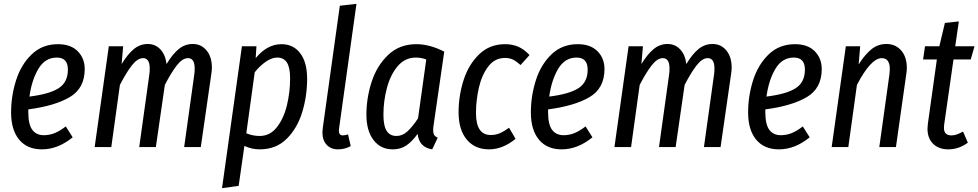

<svg xmlns="http://www.w3.org/2000/svg" viewBox="-20 -769 5116 1004"><path d="M128 -197V-183Q128 -118 149 -90Q170 -62 209 -62Q239 -62 266 -73Q293 -84 324 -108L360 -51Q283 12 199 12Q122 12 80 -39Q38 -90 38 -181Q38 -267 64 -349Q90 -431 145.5 -484.5Q201 -538 283 -538Q350 -538 386.5 -501Q423 -464 423 -408Q423 -307 344.5 -261Q266 -215 128 -197ZM134 -264Q239 -277 287 -308Q335 -339 335 -405Q335 -468 277 -468Q216 -468 181 -409.5Q146 -351 134 -264Z M1088 -415Q1088 -400 1085 -382L1030 0H943L996 -380Q998 -392 998 -411Q998 -465 963 -465Q934 -465 904.5 -427Q875 -389 842 -325L795 0H708L761 -380Q763 -392 763 -411Q763 -465 728 -465Q699 -465 669.5 -427Q640 -389 607 -325L562 0H475L549 -527H624L616 -434Q647 -485 679.5 -512Q712 -539 753 -539Q792 -539 818.5 -511Q845 -483 851 -434Q882 -486 914.5 -512.5Q947 -539 988 -539Q1032 -539 1060 -505.5Q1088 -472 1088 -415Z M1245 -527H1321L1317 -465Q1377 -538 1452 -538Q1514 -538 1550 -490.5Q1586 -443 1586 -357Q1586 -267 1560.5 -183Q1535 -99 1479.5 -43.5Q1424 12 1338 12Q1296 12 1258 -6L1228 203L1141 215ZM1497 -359Q1497 -417 1480 -442.5Q1463 -468 1430 -468Q1401 -468 1369.5 -446Q1338 -424 1312 -391L1268 -72Q1302 -58 1338 -58Q1392 -58 1428 -104Q1464 -150 1480.5 -219Q1497 -288 1497 -359Z M1753 -97 1752 -86Q1752 -61 1773 -61Q1783 -61 1800 -66L1814 -5Q1783 12 1748 12Q1710 12 1688 -12Q1666 -36 1666 -77Q1666 -85 1668 -101L1757 -739L1844 -749Z M2303 -499 2248 -119Q2245 -101 2245 -88Q2245 -73 2250 -64Q2255 -55 2269 -49L2240 12Q2171 1 2164 -69Q2135 -29 2105 -8.5Q2075 12 2034 12Q1970 12 1933 -37Q1896 -86 1896 -169Q1896 -257 1923.5 -341.5Q1951 -426 2010 -482Q2069 -538 2157 -538Q2227 -538 2303 -499ZM1985 -169Q1985 -111 2002 -84.5Q2019 -58 2053 -58Q2084 -58 2110 -81.5Q2136 -105 2166 -150L2209 -458Q2182 -468 2155 -468Q2098 -468 2060 -423.5Q2022 -379 2003.5 -310Q1985 -241 1985 -169Z M2749 -481 2702 -429Q2681 -448 2663 -457Q2645 -466 2621 -466Q2567 -466 2533 -421Q2499 -376 2484 -310Q2469 -244 2469 -178Q2469 -63 2546 -63Q2572 -63 2593 -72Q2614 -81 2642 -101L2676 -43Q2609 12 2537 12Q2463 12 2420.5 -39.5Q2378 -91 2378 -182Q2378 -268 2404 -349.5Q2430 -431 2485 -484.5Q2540 -538 2621 -538Q2660 -538 2690.5 -524.5Q2721 -511 2749 -481Z M2846 -197V-183Q2846 -118 2867 -90Q2888 -62 2927 -62Q2957 -62 2984 -73Q3011 -84 3042 -108L3078 -51Q3001 12 2917 12Q2840 12 2798 -39Q2756 -90 2756 -181Q2756 -267 2782 -349Q2808 -431 2863.5 -484.5Q2919 -538 3001 -538Q3068 -538 3104.5 -501Q3141 -464 3141 -408Q3141 -307 3062.5 -261Q2984 -215 2846 -197ZM2852 -264Q2957 -277 3005 -308Q3053 -339 3053 -405Q3053 -468 2995 -468Q2934 -468 2899 -409.5Q2864 -351 2852 -264Z M3806 -415Q3806 -400 3803 -382L3748 0H3661L3714 -380Q3716 -392 3716 -411Q3716 -465 3681 -465Q3652 -465 3622.5 -427Q3593 -389 3560 -325L3513 0H3426L3479 -380Q3481 -392 3481 -411Q3481 -465 3446 -465Q3417 -465 3387.5 -427Q3358 -389 3325 -325L3280 0H3193L3267 -527H3342L3334 -434Q3365 -485 3397.5 -512Q3430 -539 3471 -539Q3510 -539 3536.5 -511Q3563 -483 3569 -434Q3600 -486 3632.5 -512.5Q3665 -539 3706 -539Q3750 -539 3778 -505.5Q3806 -472 3806 -415Z M3982 -197V-183Q3982 -118 4003 -90Q4024 -62 4063 -62Q4093 -62 4120 -73Q4147 -84 4178 -108L4214 -51Q4137 12 4053 12Q3976 12 3934 -39Q3892 -90 3892 -181Q3892 -267 3918 -349Q3944 -431 3999.5 -484.5Q4055 -538 4137 -538Q4204 -538 4240.5 -501Q4277 -464 4277 -408Q4277 -307 4198.5 -261Q4120 -215 3982 -197ZM3988 -264Q4093 -277 4141 -308Q4189 -339 4189 -405Q4189 -468 4131 -468Q4070 -468 4035 -409.5Q4000 -351 3988 -264Z M4722 -414Q4722 -399 4719 -381L4665 0H4578L4631 -380Q4633 -400 4633 -407Q4633 -465 4591 -465Q4534 -465 4461 -325L4416 0H4329L4403 -527H4478L4470 -432Q4503 -484 4537 -511.5Q4571 -539 4615 -539Q4663 -539 4692.5 -505Q4722 -471 4722 -414Z M4917 -116Q4916 -111 4916 -101Q4916 -61 4955 -61Q4970 -61 4983.5 -66Q4997 -71 5016 -81L5041 -23Q4994 12 4939 12Q4889 12 4859.5 -17Q4830 -46 4830 -96Q4830 -104 4832 -122L4879 -458H4807L4817 -527H4892L4921 -649L4994 -657L4975 -527H5076L5056 -458H4966Z"/></svg>

Font: Fira Sans Compressed
Style: Italic
Weight: 400
Width: 1
Italic angle: -8°
Designer: bBox Type GmbH & Carrois Corporate GbR & Edenspiekermann AG
Foundry: bBox Type GmbH & Carrois Corporate GbR & Edenspiekermann AG
Version: Version 4.301